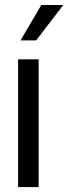

<svg xmlns="http://www.w3.org/2000/svg" viewBox="-20 -756 276 776"><path d="M136.2 0H53.2V-516.1H136.2ZM126 -592.8H63L147 -735.8H235.8Z"/></svg>

Font: Creato Display
Style: Regular
Weight: 400
Version: Version 1.000